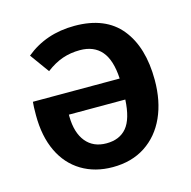

<svg xmlns="http://www.w3.org/2000/svg" viewBox="-87 -631 730 733"><g transform="rotate(-15 277.5 -264.5)"><path d="M512 -265Q512 -182 483.5 -119Q455 -56 401 -20.5Q347 15 272 15Q202 15 149 -17Q96 -49 67.5 -109Q39 -169 39 -252Q39 -289 41 -305H384Q380 -379 350 -414Q320 -449 265 -449Q228 -449 196 -438Q164 -427 131 -402L76 -478Q156 -544 269 -544Q391 -544 451.5 -469.5Q512 -395 512 -265ZM384 -222H161V-214Q162 -150 191 -114.5Q220 -79 272 -79Q324 -79 352 -112.5Q380 -146 384 -222Z"/></g></svg>

Font: Fira Sans Medium
Style: Regular
Weight: 500
Designer: bBox Type GmbH & Carrois Corporate GbR & Edenspiekermann AG
Foundry: bBox Type GmbH & Carrois Corporate GbR & Edenspiekermann AG
Version: Version 4.301